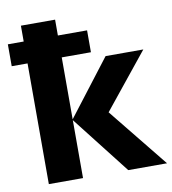

<svg xmlns="http://www.w3.org/2000/svg" viewBox="-84 -833 813 907"><g transform="rotate(-10 322.0 -380.0)"><path d="M241 -684H381V-579H241V-282L446 -549H627L414 -285L644 0H458L241 -278V0H77V-579H1V-684H77V-760H241Z"/></g></svg>

Font: Noto Sans UI ExtraBold
Style: Regular
Weight: 800
Designer: Monotype Design Team
Foundry: Monotype Imaging Inc.
Version: Version 1.001